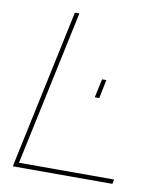

<svg xmlns="http://www.w3.org/2000/svg" viewBox="-81 -776 713 841"><g transform="rotate(10 276.0 -355.0)"><path d="M184 -710H204L57 -20H480L476 0H33ZM334 -360 352 -443H371L354 -360Z"/></g></svg>

Font: Raleway Thin
Style: Italic
Weight: 100
Italic angle: -12°
Designer: Matt McInerney, Pablo Impallari, Rodrigo Fuenzalida
Foundry: Matt McInerney, Pablo Impallari, Rodrigo Fuenzalida
Version: Version 4.026